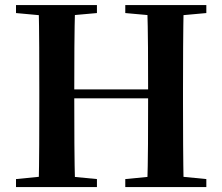

<svg xmlns="http://www.w3.org/2000/svg" viewBox="-20 -761 904 781"><path d="M45.1 0V-32.6L193.8 -47.3H221.3L374.3 -32.6V0ZM137.2 0Q139.2 -85.2 139.5 -171.8Q139.9 -258.5 139.9 -346.1V-393.6Q139.9 -481.3 139.5 -567.7Q139.2 -654.1 137.2 -740.5H285.6Q283.1 -655.6 282.6 -568.4Q282.1 -481.3 282.1 -393.6V-365.8Q282.1 -265.3 282.6 -176Q283.1 -86.6 285.6 0ZM211.1 -361V-397.4H653.7V-361ZM489.6 0V-32.6L641.5 -47.3H668.6L819.3 -32.6V0ZM578.8 0Q581.5 -85.2 582 -174.1Q582.5 -263.1 582.5 -365.8V-393.6Q582.5 -481.3 582 -567.7Q581.5 -654.1 578.8 -740.5H727.1Q725.4 -655.6 724.9 -568.4Q724.4 -481.3 724.4 -393.6V-346.1Q724.4 -259.9 724.9 -173.3Q725.4 -86.6 727.1 0ZM45.1 -707.9V-740.5H374.3V-707.9L221.3 -694.2H193.8ZM489.6 -707.9V-740.5H819.3V-707.9L668.6 -694.2H641.5Z"/></svg>

Font: Noto Serif HK ExtraLight
Style: Regular
Weight: 200
Designer: Ryoko NISHIZUKA 西塚涼子 (kana & ideographs); Frank Grießhammer (Latin, Greek & Cyrillic); Wenlong ZHANG 张文龙 (bopomofo); San
Foundry: Adobe
Version: Version 2.002-H1;hotconv 1.1.0;makeotfexe 2.6.0